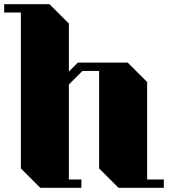

<svg xmlns="http://www.w3.org/2000/svg" viewBox="-20 -900 815 920"><path d="M765 -40V0H548L455 -93V-560H375L310 -495V-40H370V0H173L80 -93V-840H0V-880H217L310 -787V-557L353 -600H592L685 -507V-40Z"/></svg>

Font: Kumar One
Style: Regular
Weight: 400
Designer: Parimal Parmar
Foundry: Indian Type Foundry
Version: Version 1.000;PS 1.000;hotconv 1.0.88;makeotf.lib2.5.647800